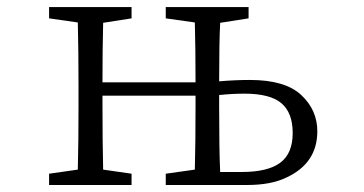

<svg xmlns="http://www.w3.org/2000/svg" viewBox="-20 -528 1040 548"><path d="M120.1 0V-32.2L202.1 -43.9Q204.1 -124 204.1 -224.6V-282.2Q204.1 -381.8 202.1 -463.9L120.1 -475.6V-507.8H355.5V-475.6L274.4 -462.9Q272.5 -388.7 272.5 -293H538.1Q538.1 -387.7 536.1 -463.9L453.1 -475.6V-507.8H689.5V-475.6L608.4 -462.9Q605.5 -407.2 605.5 -295.9Q651.4 -299.8 693.4 -299.8Q793.9 -299.8 839.8 -256.8Q885.7 -213.9 885.7 -153.3Q885.7 -62.5 797.9 -21.5Q753.9 0 685.5 0H453.1V-32.2L536.1 -43.9Q538.1 -124 538.1 -224.6V-254.9H272.5V-224.6Q272.5 -126 274.4 -43.9L355.5 -32.2V0ZM605.5 -224.6Q605.5 -97.7 608.4 -37.1H669.9Q744.1 -37.1 779.8 -63.5Q815.4 -89.8 815.4 -148.4Q815.4 -206.1 783.2 -233.4Q751 -260.7 677.7 -260.7Q643.6 -260.7 605.5 -256.8Z"/></svg>

Font: GenEi Koburi Mincho v6
Style: Regular
Weight: 400
Designer: o_tamon (Modified)
Foundry: o_tamon / Adobe Systems Incorporated
Version: Version 6.1